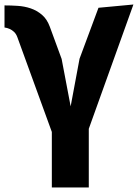

<svg xmlns="http://www.w3.org/2000/svg" viewBox="-48 -582 618 852"><path d="M-28 -558Q0.5 -558 30.8 -556Q61 -554 88.2 -544.8Q115.5 -535.5 138 -516.5Q160.5 -497.5 173 -463.5L225.5 -320.5L265.5 -110L305 -321.5L389 -547.5L544 -562L346 -10.5V250H182V3.5L29 -417Q23.5 -432 14 -440.8Q4.5 -449.5 -5 -453.5Q-16 -458.5 -28 -460Z"/></svg>

Font: B612
Style: Bold
Weight: 700
Designer: Nicolas Chauveau, Thomas Paillot, Jonathan Favre-Lamarine, Jean-Luc Vinot
Foundry: AIRBUS
Version: Version 1.008